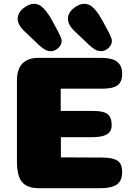

<svg xmlns="http://www.w3.org/2000/svg" viewBox="-20 -989 712 1009"><path d="M471 -406Q524 -406 545.5 -389Q567 -372 567 -331Q567 -308 555.5 -294.5Q544 -281 521 -274.5Q498 -268 462 -268H300V-162L517 -161Q573 -161 597.5 -144.5Q622 -128 622 -86Q622 -38 593.5 -19Q565 0 507 0H183Q124 0 96.5 -31.5Q69 -63 69 -143V-565Q69 -685 183 -685H507Q545 -685 569 -678Q593 -671 607.5 -652.5Q622 -634 622 -602Q622 -558 597.5 -540.5Q573 -523 517 -523H299V-406ZM424 -969Q395 -969 366 -945Q337 -921 337 -890Q337 -861 366 -831L450 -751Q451 -750 458 -744.5Q465 -739 467.5 -737Q470 -735 476 -731Q482 -727 486.5 -725Q491 -723 497.5 -721.5Q504 -720 511 -720Q524 -720 537.5 -727.5Q551 -735 559.5 -747.5Q568 -760 568 -774Q568 -779 566.5 -784.5Q565 -790 562 -796.5Q559 -803 557 -807.5Q555 -812 550.5 -820.5Q546 -829 544 -833Q518 -884 499 -913Q480 -942 461 -956Q443 -969 424 -969ZM160 -969Q131 -969 102 -945Q73 -921 73 -890Q73 -861 102 -831L186 -751Q187 -750 194 -744.5Q201 -739 203.5 -737Q206 -735 212 -731Q218 -727 222.5 -725Q227 -723 233.5 -721.5Q240 -720 247 -720Q268 -720 286 -736.5Q304 -753 304 -774Q304 -779 302.5 -784.5Q301 -790 298 -796.5Q295 -803 293 -807.5Q291 -812 286.5 -820.5Q282 -829 280 -833Q262 -867 250.5 -887.5Q239 -908 224.5 -927Q210 -946 197 -956Q179 -969 160 -969Z"/></svg>

Font: Coiny
Style: Regular
Weight: 400
Version: Version 001.001